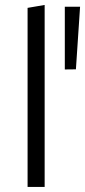

<svg xmlns="http://www.w3.org/2000/svg" viewBox="-20 -736 335 756"><path d="M88.6 0V-705L155.8 -716.5V0ZM278.9 -463 235.2 -462.5V-709.5H295.3Z"/></svg>

Font: Ysabeau
Style: Bold
Weight: 700
Designer: Christian Thalmann (Catharsis Fonts)
Version: Version 2.000;gftools[0.9.27.dev2+g8671c4b]